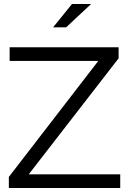

<svg xmlns="http://www.w3.org/2000/svg" viewBox="-20 -935 644 955"><path d="M24 0V-55L469 -632H28V-700H570V-645L123 -68H578V0ZM244 -799 338 -915H433L309 -799Z"/></svg>

Font: Red Hat Display
Style: Regular
Weight: 300
Designer: Pentagram, MCKL
Foundry: Pentagram, MCKL
Version: Version 1.023